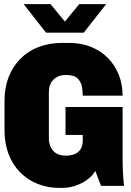

<svg xmlns="http://www.w3.org/2000/svg" viewBox="-20 -905 640 935"><path d="M269 10Q211 10 162 -10Q113 -30 77 -67Q41 -104 21.5 -155.5Q2 -207 2 -270V-415Q2 -478 22 -529.5Q42 -581 79 -618.5Q116 -656 167.5 -676Q219 -696 282 -696H318Q375 -696 422.5 -677Q470 -658 504.5 -623.5Q539 -589 558 -542Q577 -495 577 -439H383Q383 -457 379.5 -480.5Q376 -504 359 -522Q342 -540 300 -540Q276 -540 257.5 -530Q239 -520 228.5 -501.5Q218 -483 218 -455V-232Q218 -211 224 -195.5Q230 -180 240.5 -169Q251 -158 266.5 -152.5Q282 -147 300 -147Q325 -147 343.5 -154.5Q362 -162 372.5 -178.5Q383 -195 383 -222V-248H299V-384H577V-144Q577 -98 578.5 -68Q580 -38 584 0H472L444 -73Q424 -37 378 -13.5Q332 10 282 10ZM204 -746 95 -885H226L296 -800L366 -885H497L388 -746Z"/></svg>

Font: Chivo Mono Medium Black
Style: Regular
Weight: 900
Monospace: yes
Version: Version 1.008